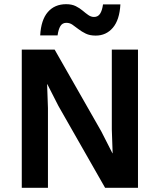

<svg xmlns="http://www.w3.org/2000/svg" viewBox="-20 -897 763 917"><path d="M639 -660V0H482L259 -391L206 -495H205L209 -381V0H84V-660H241L464 -269L517 -165H518L514 -279V-660ZM555 -876Q551 -802 519 -764.5Q487 -727 437 -727Q409 -727 389.5 -736.5Q370 -746 354.5 -758Q339 -770 326 -779Q313 -788 297 -788Q278 -788 268.5 -772.5Q259 -757 255 -728H172Q176 -802 208.5 -839.5Q241 -877 296 -877Q323 -877 342 -867.5Q361 -858 375 -846Q389 -834 402 -825Q415 -816 429 -816Q448 -816 458 -831.5Q468 -847 472 -876Z"/></svg>

Font: Kantumruy Pro SemiBold
Style: Regular
Weight: 600
Version: Version 1.002